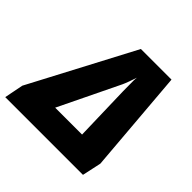

<svg xmlns="http://www.w3.org/2000/svg" viewBox="-214 -885 1055 1055"><g transform="rotate(45 314.0 -357.0)"><path d="M-35 0H569L593 -111L543 -714H305L-13 -111ZM200 -153 371 -506C378 -520 396 -570 401 -587C398 -546 400 -592 400 -481L409 -153Z"/></g></svg>

Font: Noto Sans UI Black
Style: Italic
Weight: 900
Italic angle: -372°
Designer: Monotype Design Team
Foundry: Monotype Imaging Inc.
Version: Version 1.901